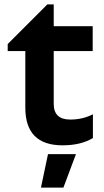

<svg xmlns="http://www.w3.org/2000/svg" viewBox="-20 -649 471 872"><path d="M402 -22Q347 11 264 11Q95 11 95 -160V-417H15V-449L195 -629H224V-530H401V-417H224V-177Q224 -106 299 -106Q356 -106 402 -130ZM325 51 268 203H166L198 51Z"/></svg>

Font: Roundo SemiBold
Style: Regular
Weight: 600
Designer: Namrata Goyal (Gurmukhi), Shiva Nallaperumal (Latin)
Foundry: Indian Type Foundry
Version: Version 1.000;PS 1.0;hotconv 1.0.88;makeotf.lib2.5.647800